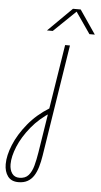

<svg xmlns="http://www.w3.org/2000/svg" viewBox="-139 -737 522 991"><g transform="rotate(5 122.0 -242.0)"><path d="M-5 216Q-42 216 -60 191.5Q-78 167 -78 129Q-78 84 -55 28Q-32 -28 13 -83Q58 -138 123 -178L135 -158Q74 -120 32 -68.5Q-10 -17 -31.5 35Q-53 87 -53 127Q-53 156 -40 174.5Q-27 193 -2 193Q29 193 45.5 174Q62 155 70.5 123.5Q79 92 85 54L118 -155L120 -169L174 -510H199L108 69Q103 101 95 128Q87 155 74.5 174.5Q62 194 42.5 205Q23 216 -5 216ZM74 -577 198 -700H238L322 -577H294L218 -687L104 -577Z"/></g></svg>

Font: MuseoModerno Thin
Style: Italic
Weight: 100
Italic angle: -9°
Designer: Pablo Cosgaya, Héctor Gatti, Marcela Romero, and the Authors of The MuseoModerno Project.
Foundry: Omnibus-Type Team
Version: Version 1.003